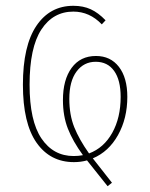

<svg xmlns="http://www.w3.org/2000/svg" viewBox="-20 -549 518 662"><path d="M300 -3 366 81 351 93 280 4Q259 10 235 10Q153 10 106 -57Q59 -124 59 -257Q59 -391 105.5 -460Q152 -529 233 -529Q267 -529 293 -517Q319 -505 344 -479L331 -465Q289 -509 233 -509Q163 -509 122.5 -447Q82 -385 82 -257Q82 -132 123 -71.5Q164 -11 234 -11Q251 -11 266 -14Q231 -62 214 -105.5Q197 -149 197 -204Q197 -274 227 -315Q257 -356 311 -356Q361 -356 390 -318.5Q419 -281 419 -215Q419 -141 387 -83.5Q355 -26 300 -3ZM287 -20Q338 -39 367 -91Q396 -143 396 -215Q396 -273 373.5 -304.5Q351 -336 310 -336Q269 -336 244 -302.5Q219 -269 219 -208Q219 -153 236 -110.5Q253 -68 287 -20Z"/></svg>

Font: Fira Sans Extra Condensed Thin
Style: Regular
Weight: 250
Width: 1
Designer: Carrois Corporate & Edenspiekermann AG
Foundry: Carrois Corporate GbR & Edenspiekermann AG
Version: Version 4.203